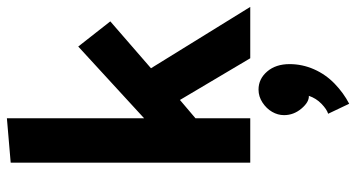

<svg xmlns="http://www.w3.org/2000/svg" viewBox="-258 -488 1033 557"><g transform="rotate(-90 258.5 -209.5)"><path d="M194 0V-159L247 -204L368 0H517L339 -288L475 -406L402 -499L194 -308V-706L65 -695V0ZM277 24Q257 24 239.5 35.5Q222 47 212.5 63.5Q203 80 203 98Q203 126 222 148.5Q241 171 259 170Q252 191 236 206.5Q220 222 207 226L236 287Q267 271 294 245Q321 219 336 185Q351 151 351 114Q351 74 329.5 49Q308 24 277 24Z"/></g></svg>

Font: Catamaran
Style: Bold
Weight: 700
Designer: Pria Ravichandran
Version: Version 2.000